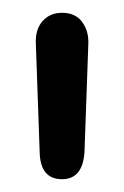

<svg xmlns="http://www.w3.org/2000/svg" viewBox="-20 -625 194 300"><path d="M36 -557 42 -387Q43 -345 77 -345Q109 -345 112 -387L118 -556Q119 -576 108.5 -590.5Q98 -605 77 -605Q58 -605 46.5 -592Q35 -579 36 -557Z"/></svg>

Font: Beiruti Medium
Style: Regular
Weight: 500
Designer: Arlette Boutros
Foundry: Boutros
Version: Version 1.41